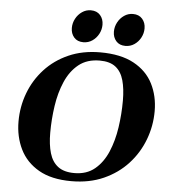

<svg xmlns="http://www.w3.org/2000/svg" viewBox="-61 -990 943 1059"><g transform="rotate(5 410.0 -460.0)"><path d="M373 14.2Q262.7 14.2 192.4 -26.4Q122.1 -66.9 88.4 -135.7Q54.7 -204.6 54.7 -289.1Q54.7 -371.1 83 -446.3Q111.3 -521.5 165.3 -580.3Q219.2 -639.2 296.4 -673.3Q373.5 -707.5 471.2 -707.5Q585 -707.5 657.2 -668.2Q729.5 -628.9 763.7 -561.5Q797.9 -494.1 797.9 -410.2Q797.9 -328.1 769 -252Q740.2 -175.8 685.3 -116Q630.4 -56.2 551.8 -21Q473.1 14.2 373 14.2ZM385.7 -31.7Q454.1 -31.7 499 -69.1Q543.9 -106.4 570.1 -168Q596.2 -229.5 607.2 -304Q618.2 -378.4 618.2 -452.6Q618.2 -518.6 605 -565.4Q591.8 -612.3 560.1 -637.2Q528.3 -662.1 472.2 -662.1Q401.9 -662.1 355.7 -625Q309.6 -587.9 283 -526.4Q256.3 -464.8 245.4 -390.4Q234.4 -315.9 234.4 -241.7Q234.4 -176.3 248.3 -129.2Q262.2 -82 295.2 -56.9Q328.1 -31.7 385.7 -31.7ZM605.5 -754.9Q572.3 -754.9 554 -775.9Q535.6 -796.9 535.6 -828.1Q535.6 -855.5 548.6 -879.6Q561.5 -903.8 583.5 -918.9Q605.5 -934.1 632.3 -934.1Q665.5 -934.1 684.1 -912.8Q702.6 -891.6 702.6 -859.9Q702.6 -833 689.7 -808.8Q676.8 -784.7 654.8 -769.8Q632.8 -754.9 605.5 -754.9ZM372.6 -754.9Q339.4 -754.9 321 -775.9Q302.7 -796.9 302.7 -828.1Q302.7 -855.5 315.7 -879.6Q328.6 -903.8 350.6 -918.9Q372.6 -934.1 399.4 -934.1Q432.6 -934.1 451.2 -912.8Q469.7 -891.6 469.7 -859.9Q469.7 -833 456.8 -808.8Q443.8 -784.7 421.9 -769.8Q399.9 -754.9 372.6 -754.9Z"/></g></svg>

Font: Gelasio
Style: Italic
Weight: 400
Italic angle: -8.5°
Designer: Eben Sorkin
Foundry: Eben Sorkin
Version: Version 1.008